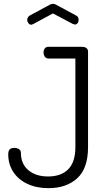

<svg xmlns="http://www.w3.org/2000/svg" viewBox="-20 -975 552 1001"><path d="M149 -848Q145 -846 143 -846Q134.6 -846 128.3 -854Q122 -862 122 -872Q122 -878.4 125.5 -884.2Q129 -890 135 -894L239 -950Q247 -955 256 -955Q265 -955 273 -950L377 -894Q390 -888 390 -871.1Q390 -861.5 384.2 -854.2Q378.5 -847 370.1 -847Q368 -847 364 -849Q362 -850 360 -850L256 -905L152 -849ZM207 -702.4Q207 -714 213.5 -722.5Q220.1 -731 232 -731H408Q420.9 -731 430 -724.8Q439 -718.5 439 -706V-208Q439 -96.9 382.5 -45.5Q326 6 232.6 6Q170 6 122.5 -16.5Q75 -39 49 -79Q23 -119.1 23 -170Q23 -189 31 -196.5Q39 -204 55.2 -204Q68.7 -204 78.9 -197.5Q89 -191 89 -178Q89 -121 127.5 -88Q166 -55 231 -55Q299 -55 336 -92.8Q373 -130.6 373 -208V-670H232Q220.1 -670 213.5 -679.7Q207 -689.4 207 -702.4Z"/></svg>

Font: Dosis
Style: Regular
Weight: 400
Designer: Edgar Tolentino, Pablo Impallari, Igino Marini
Foundry: Edgar Tolentino, Pablo Impallari, Igino Marini
Version: Version 1.007;Glyphs 3.1.1 (3134)